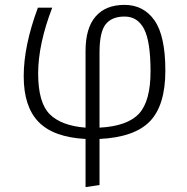

<svg xmlns="http://www.w3.org/2000/svg" viewBox="-20 -554 760 779"><path d="M383.8 -340.8V-36.1Q496.6 -42 543.9 -92.8Q590.8 -143.6 590.8 -264.6Q590.8 -385.7 564.5 -436.5Q538.1 -486.8 486.3 -486.8Q434.6 -487.3 409.2 -456.1Q383.8 -424.8 383.8 -340.8ZM383.8 9.8V196.8L327.1 205.1V9.8Q197.3 2.9 136.7 -59.1Q76.2 -121.1 76.2 -244.6Q76.2 -368.2 133.8 -522.9H191.9Q134.8 -374 134.8 -255.9Q134.8 -137.7 181.6 -90.8Q228.5 -43.9 327.1 -36.1V-347.2Q327.1 -439.9 367.7 -486.8Q408.2 -534.2 485.4 -534.2Q562.5 -534.2 606.9 -471.2Q650.9 -408.2 650.9 -267.6Q650.9 -127 588.4 -62Q525.9 2.9 383.8 9.8Z"/></svg>

Font: FiraSans-Light
Style: Regular
Weight: 300
Designer: Carrois Corporate & Edenspiekermann AG
Foundry: Carrois Corporate GbR & Edenspiekermann AG
Version: Version 3.106;PS 003.106;hotconv 1.0.70;makeotf.lib2.5.58329